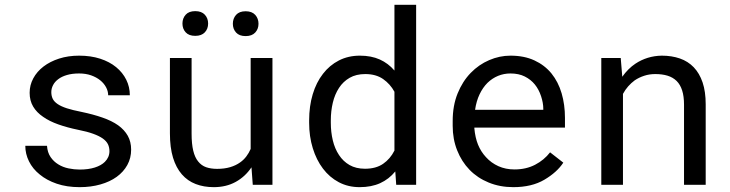

<svg xmlns="http://www.w3.org/2000/svg" viewBox="-20 -770 3040 800"><path d="M436 -140.1Q436 -127.4 431.2 -116.2Q426.3 -105 417 -95.7Q401.9 -80.6 375 -72Q348.1 -63.5 312 -63.5Q289.1 -63.5 265.6 -68.4Q242.2 -73.2 223.1 -85Q203.6 -96.7 190.7 -115.7Q177.7 -134.8 175.8 -162.6H85.4Q85.4 -128.9 100.8 -97.7Q116.2 -66.4 145.5 -43Q174.3 -19 216.3 -4.6Q258.3 9.8 312 9.8Q358.9 9.8 398.4 -1.5Q438 -12.7 466.3 -33.2Q494.6 -53.7 510.5 -82.5Q526.4 -111.3 526.4 -146.5Q526.4 -179.2 512.5 -204.1Q498.5 -229 472.2 -248Q445.8 -266.6 407.2 -280Q368.7 -293.5 319.8 -303.7Q282.7 -311 258.5 -318.8Q234.4 -326.7 220.2 -336.4Q205.6 -346.2 199.7 -358.4Q193.8 -370.6 193.8 -386.2Q193.8 -401.4 201.2 -415.5Q208.5 -429.7 223.1 -440.4Q237.3 -451.2 259 -457.5Q280.8 -463.9 309.6 -463.9Q337.4 -463.9 359.6 -456.1Q381.8 -448.2 397.5 -435.5Q413.1 -422.9 421.9 -406.5Q430.7 -390.1 430.7 -373H521Q521 -407.7 506.1 -437.7Q491.2 -467.8 463.9 -490.2Q436.5 -512.7 397.5 -525.4Q358.4 -538.1 309.6 -538.1Q264.2 -538.1 226.3 -525.9Q188.5 -513.7 161.1 -492.7Q133.8 -471.7 118.7 -443.6Q103.5 -415.5 103.5 -383.3Q103.5 -350.6 118.2 -325.9Q132.8 -301.3 159.7 -283.2Q186 -264.6 223.4 -251.5Q260.7 -238.3 306.2 -229Q343.3 -221.7 368.2 -212.6Q393.1 -203.6 408.2 -192.9Q423.3 -182.1 429.7 -169.2Q436 -156.2 436 -140.1Z M1033.2 0H1115.2V-528.3H1024.4V-149.4Q1017.1 -132.3 1006.1 -117.9Q995.1 -103.5 980.5 -93.3Q962.9 -80.6 939 -73.5Q915 -66.4 884.8 -66.4Q858.9 -66.4 839.1 -73.2Q819.3 -80.1 805.7 -97.2Q792 -113.8 785.2 -142.1Q778.3 -170.4 778.3 -213.4V-528.3H688V-214.4Q688 -155.3 700.9 -113Q713.9 -70.8 737.8 -43.5Q761.7 -16.1 795.4 -3.2Q829.1 9.8 870.6 9.8Q922.4 9.8 961.9 -12Q1001.5 -33.7 1027.8 -72.8ZM740.2 -671.9Q740.2 -649.9 753.7 -635.3Q767.1 -620.6 793.5 -620.6Q819.8 -620.6 833.5 -635.3Q847.2 -649.9 847.2 -671.9Q847.2 -693.8 833.5 -708.7Q819.8 -723.6 793.5 -723.6Q767.1 -723.6 753.7 -708.7Q740.2 -693.8 740.2 -671.9ZM950.2 -670.9Q950.2 -649.4 963.6 -634.5Q977.1 -619.6 1003.4 -619.6Q1029.8 -619.6 1043.5 -634.5Q1057.1 -649.4 1057.1 -670.9Q1057.1 -692.9 1043.5 -708Q1029.8 -723.1 1003.4 -723.1Q977.1 -723.1 963.6 -708Q950.2 -692.9 950.2 -670.9Z M1268.1 -268.6V-258.3Q1268.1 -201.7 1283.2 -152.6Q1298.3 -103.5 1325.7 -67.4Q1353 -31.2 1391.8 -10.7Q1430.7 9.8 1478.5 9.8Q1527.3 9.8 1564 -6.8Q1600.6 -23.4 1627 -55.7L1630.9 0H1713.9V-750H1623.5V-476.1Q1597.7 -506.3 1562.3 -522.2Q1526.9 -538.1 1479.5 -538.1Q1431.2 -538.1 1392.1 -518.1Q1353 -498 1325.7 -462.4Q1297.9 -426.8 1283 -377.2Q1268.1 -327.6 1268.1 -268.6ZM1358.4 -258.3V-268.6Q1358.4 -307.1 1366.7 -342Q1375 -377 1392.6 -403.8Q1409.7 -430.2 1436.8 -445.8Q1463.9 -461.4 1502 -461.4Q1546.4 -461.4 1576.2 -440.7Q1606 -419.9 1623.5 -387.7V-142.6Q1606 -107.9 1576.2 -87.4Q1546.4 -66.9 1501 -66.9Q1463.4 -66.9 1436.5 -82.3Q1409.7 -97.7 1392.6 -124Q1375 -150.4 1366.7 -185.1Q1358.4 -219.7 1358.4 -258.3Z M2118.7 9.8Q2195.8 9.8 2248.3 -21.2Q2300.8 -52.2 2327.1 -92.3L2272 -135.3Q2247.1 -103 2209.5 -83.5Q2171.9 -64 2123.5 -64Q2086.9 -64 2056.6 -77.6Q2026.4 -91.3 2004.9 -115.2Q1983.9 -137.7 1971.9 -167Q1960 -196.3 1956.5 -234.9V-238.3H2334V-278.8Q2334 -334 2320.1 -381.3Q2306.2 -428.7 2277.8 -463.9Q2249.5 -498.5 2206.8 -518.3Q2164.1 -538.1 2106.9 -538.1Q2061.5 -538.1 2018.3 -519.5Q1975.1 -501 1941.4 -466.3Q1907.2 -431.2 1886.7 -380.6Q1866.2 -330.1 1866.2 -266.1V-245.6Q1866.2 -190.4 1884.8 -143.6Q1903.3 -96.7 1936.5 -62.5Q1969.7 -28.3 2016.4 -9.3Q2063 9.8 2118.7 9.8ZM2106.9 -463.9Q2141.6 -463.9 2166.7 -451.2Q2191.9 -438.5 2208.5 -418Q2225.1 -397.5 2234.4 -369.4Q2243.7 -341.3 2243.7 -316.9V-312.5H1959.5Q1964.8 -349.1 1978.3 -377.2Q1991.7 -405.3 2011.2 -424.8Q2030.8 -443.8 2055.2 -453.9Q2079.6 -463.9 2106.9 -463.9Z M2485.4 0H2575.7V-378.9Q2585 -396 2597.4 -410.2Q2609.9 -424.3 2624.5 -435.1Q2642.6 -447.3 2664.1 -454.3Q2685.5 -461.4 2710.4 -461.4Q2739.3 -461.4 2761.5 -454.6Q2783.7 -447.8 2799.3 -432.6Q2814.5 -417.5 2822.3 -393.1Q2830.1 -368.7 2830.1 -333.5V0H2920.4V-335.4Q2920.4 -388.2 2907.5 -426.5Q2894.5 -464.8 2870.6 -489.7Q2846.7 -514.6 2812.7 -526.4Q2778.8 -538.1 2737.3 -538.1Q2706.5 -537.6 2679 -529.1Q2651.4 -520.5 2627.9 -504.9Q2612.3 -494.6 2598.4 -480.7Q2584.5 -466.8 2572.8 -450.2L2566.4 -528.3H2485.4Z"/></svg>

Font: RobotoMono Nerd Font
Style: Regular
Weight: 400
Monospace: yes
Designer: Google
Version: Version 3.000;Nerd Fonts 3.2.1